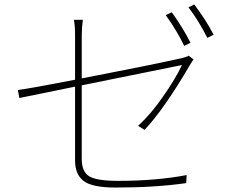

<svg xmlns="http://www.w3.org/2000/svg" viewBox="-20 -829 1040 862"><path d="M835 -637 807 -623Q774 -692 724 -761L751 -774Q803 -702 835 -637ZM347 -671V-477Q648 -535 792 -567Q816 -572 827 -579L849 -562Q846 -559 832 -536Q716 -338 629 -246L600 -264Q658 -317 713.5 -397.5Q769 -478 797 -537Q555 -488 347 -446V-115Q347 -58 380.5 -37.5Q414 -17 510 -17Q681 -17 818 -43L816 -7Q679 13 498 13Q394 13 355.5 -16.5Q317 -46 317 -108V-440Q139 -404 67 -389L60 -425Q111 -431 317 -471V-671Q317 -712 312 -740H352Q347 -705 347 -671ZM826 -796 852 -809Q907 -736 939 -673L911 -659Q869 -741 826 -796Z"/></svg>

Font: Noto Sans Korean Thin
Style: Regular
Weight: 250
Designer: Ryoko NISHIZUKA  (kana & ideographs); Paul D. Hunt (Latin, Greek & Cyrillic); Wenlong ZHANG  (bopomofo); Sandoll Communi
Foundry: Adobe Systems Incorporated
Version: Version 1.0001;PS 1;hotconv 1.0.78;makeotf.lib2.5.61930